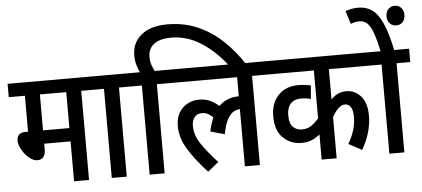

<svg xmlns="http://www.w3.org/2000/svg" viewBox="-57 -1022 2550 1161"><g transform="rotate(-5 1218.5 -441.5)"><path d="M440 -541V0H349V-242H189V-208Q189 -175 175.5 -160.5Q162 -146 140 -146Q115 -146 89.5 -167.5Q64 -189 47 -219.5Q30 -250 30 -276Q30 -296 42 -309.5Q54 -323 85 -323H98V-541H0V-622H522V-541ZM349 -541H189V-323H349Z M669 -541V0H578V-541H509V-622H752V-541Z M808 -541H739V-622H803Q793 -643 785.5 -669Q778 -695 778 -726Q778 -803 834.5 -849.5Q891 -896 993 -896Q1095 -896 1178.5 -859Q1262 -822 1328.5 -758.5Q1395 -695 1447 -615H1344Q1273 -707 1188.5 -760.5Q1104 -814 1009 -814Q941 -814 905 -786.5Q869 -759 869 -710Q869 -681 876.5 -660Q884 -639 893 -622H982V-541H899V0H808Z M969 -541V-622H1560V-541H1477V0H1386V-347H1385Q1366 -347 1347 -336Q1328 -325 1310.5 -294.5Q1293 -264 1282 -204L1196 -228Q1206 -275 1222 -311Q1208 -326 1191.5 -334.5Q1175 -343 1156 -343Q1125 -343 1109.5 -323Q1094 -303 1094 -272Q1094 -215 1128.5 -163Q1163 -111 1228 -40L1162 13Q1092 -62 1047.5 -133.5Q1003 -205 1003 -276Q1003 -328 1024 -361Q1045 -394 1077 -410Q1109 -426 1144 -426Q1181 -426 1209 -413.5Q1237 -401 1265 -377Q1313 -425 1384 -425Q1385 -425 1386 -425V-541Z M2206 -541H1943V-357Q1982 -399 2035 -399Q2089 -399 2124.5 -358Q2160 -317 2160 -241Q2160 -138 2101 -37L2021 -80Q2042 -115 2055.5 -156Q2069 -197 2069 -239Q2069 -320 2020 -320Q2001 -320 1981 -301.5Q1961 -283 1943 -250V0H1852V-153Q1830 -134 1803 -122.5Q1776 -111 1740 -111Q1675 -111 1629 -155Q1583 -199 1583 -285Q1583 -366 1628.5 -413.5Q1674 -461 1749 -461Q1771 -461 1791.5 -458.5Q1812 -456 1826 -452L1819 -371Q1792 -379 1760 -379Q1719 -379 1696.5 -355Q1674 -331 1674 -285Q1674 -233 1696 -212.5Q1718 -192 1749 -192Q1781 -192 1805 -207.5Q1829 -223 1852 -251V-541H1547V-622H2206Z M2354 -541V0H2263V-541H2194V-622H2437V-541ZM2266 -615Q2250 -689 2234.5 -732.5Q2219 -776 2199.5 -794.5Q2180 -813 2153 -813Q2137 -813 2124 -810Q2111 -807 2099 -802L2074 -882Q2113 -896 2152 -896Q2200 -896 2235.5 -871Q2271 -846 2298.5 -785Q2326 -724 2348 -615ZM2318 -829Q2318 -854 2333 -871Q2348 -888 2372 -888Q2398 -888 2412.5 -871Q2427 -854 2427 -829Q2427 -803 2412.5 -786Q2398 -769 2372 -769Q2348 -769 2333 -786Q2318 -803 2318 -829Z"/></g></svg>

Font: Noto Sans Condensed Medium
Style: Regular
Weight: 500
Width: 3
Designer: Monotype Design Team
Foundry: Monotype Imaging Inc.
Version: Version 2.013; ttfautohint (v1.8.4.7-5d5b)